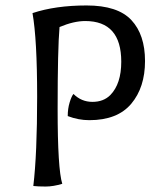

<svg xmlns="http://www.w3.org/2000/svg" viewBox="-20 -675 571 703"><path d="M249 -331Q278 -302 318.5 -302Q359 -302 384 -327Q424 -368 424 -449Q424 -598 292 -598Q250 -598 198 -576Q191 -497 191 -276.5Q191 -56 208 -2Q175 8 147 8Q119 8 102 6Q116 -111 116 -321Q116 -531 99 -627Q183 -655 297 -655Q411 -655 461 -601.5Q511 -548 511 -451.5Q511 -355 460.5 -295Q410 -235 307 -235Q267 -235 228 -250Q228 -277 235 -300Q242 -323 249 -331Z"/></svg>

Font: Port Lligat Sans
Style: Regular
Weight: 400
Designer: Dario Muhafara, Eduardo Rodriguez Tunni
Foundry: Tipo
Version: Version 1.002